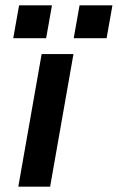

<svg xmlns="http://www.w3.org/2000/svg" viewBox="-20 -704 444 724"><path d="M280 -684H404L382 -560H258ZM52 -684H176L154 -560H30ZM137 -500H257L169 0H49Z"/></svg>

Font: Overused Grotesk SemiBold
Style: Italic
Weight: 600
Italic angle: -10°
Version: Version 0.003